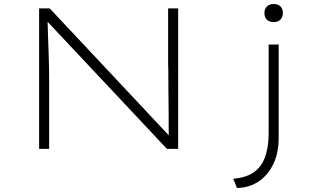

<svg xmlns="http://www.w3.org/2000/svg" viewBox="-20 -742 1601 957"><path d="M175 0V-700H228L832 -56L822 -30Q821 -44 821 -86Q821 -128 820.5 -181.5Q820 -235 819.5 -286.5Q819 -338 819 -375Q819 -412 818 -417V-700H868V0H812L211 -640L217 -668Q217 -658 217.5 -628Q218 -598 219.5 -558Q221 -518 222.5 -475.5Q224 -433 224.5 -397.5Q225 -362 225 -344V0ZM1161 195 1143 149Q1204 144 1243 118Q1282 92 1300.5 42.5Q1319 -7 1319 -76V-520H1369V-56Q1369 22 1341.5 77.5Q1314 133 1267.5 163.5Q1221 194 1161 195ZM1344 -632Q1322 -632 1310 -644Q1298 -656 1298 -677Q1298 -697 1310 -709.5Q1322 -722 1344 -722Q1366 -722 1378 -710Q1390 -698 1390 -677Q1390 -657 1378 -644.5Q1366 -632 1344 -632Z"/></svg>

Font: Lexend Tera ExtraLight
Style: Regular
Weight: 250
Designer: Bonnie Shaver-Troup, Thomas Jockin
Foundry: Lexend
Version: Version 1.007